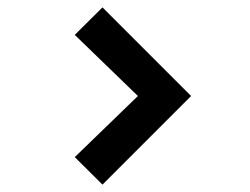

<svg xmlns="http://www.w3.org/2000/svg" viewBox="-20 -575 678 520"><path d="M257.5 -75 497.5 -315 257.5 -555 182.5 -480.5 353.5 -315 182.5 -149.5Z"/></svg>

Font: Vela Sans Bd
Style: Bold
Weight: 700
Designer: Principal design: Mikhail Sharanda - project Manrope.
Design modification: Ravid Balaliev
Foundry: Mikhail Sharanda
Version: Version 1.001